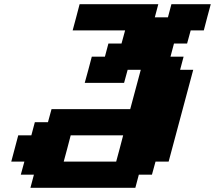

<svg xmlns="http://www.w3.org/2000/svg" viewBox="-20 -895 1024 915"><path d="M125 0H625L641.6 -62.5H704.1L721.2 -125H783.7L900.9 -562.5H838.4L855 -625H792.5L809.1 -687.5H871.6L888.7 -750H951.2Q956.5 -770.5 967.5 -812.5Q978.5 -854.5 984.4 -875H796.9L780.3 -812.5H717.8L734.4 -875H359.4Q354 -854 343 -812.5Q332 -771 326.2 -750H576.2L559.1 -687.5H496.6L480 -625H417.5Q412.1 -604 400.9 -562.3Q389.6 -520.5 383.8 -500H571.3L588.4 -562.5H650.9L600.6 -375H225.6L208.5 -312.5H146L129.4 -250H66.9Q61.5 -229 50.3 -187.3Q39.1 -145.5 33.7 -125H96.2L79.1 -62.5H141.6ZM533.7 -125H283.7Q289.6 -145.5 300.5 -187.3Q311.5 -229 316.9 -250H566.9Q561.5 -229 550.5 -187.3Q539.6 -145.5 533.7 -125Z"/></svg>

Font: Faithful 32x
Style: BoldOblique
Weight: 400
Foundry: Faithful Resource Pack
Version: Version 1.0; January 27, 2023